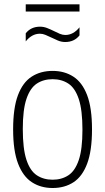

<svg xmlns="http://www.w3.org/2000/svg" viewBox="-20 -886 500 914"><path d="M230.5 9Q174 9 131.8 -18.5Q89.5 -46 66 -107.2Q42.5 -168.5 42.5 -270Q42.5 -372 65.5 -433Q88.5 -494 130.8 -521.2Q173 -548.5 230.5 -548.5Q287 -548.5 329.2 -521.2Q371.5 -494 394.8 -433Q418 -372 418 -270Q418 -168.5 395 -107.2Q372 -46 330 -18.5Q288 9 230.5 9ZM230.5 -30.5Q273.5 -30.5 305.5 -51.5Q337.5 -72.5 355 -124.2Q372.5 -176 372.5 -268Q372.5 -362 355 -414.5Q337.5 -467 305.5 -488Q273.5 -509 230.5 -509Q187 -509 155.2 -488Q123.5 -467 106 -415.5Q88.5 -364 88.5 -272Q88.5 -178 105.8 -125.5Q123 -73 155 -51.8Q187 -30.5 230.5 -30.5ZM290.5 -686Q272.5 -686 255.8 -693Q239 -700 224 -707.5Q209.5 -714.5 196.2 -720Q183 -725.5 170 -725.5Q132 -725.5 102.5 -689V-727.5Q127.5 -759 170.5 -759Q188.5 -759 205.2 -752.2Q222 -745.5 237 -738Q251.5 -730.5 264.8 -725Q278 -719.5 291 -719.5Q329 -719.5 358.5 -756V-717.5Q333.5 -686 290.5 -686ZM102.5 -831V-865.5H358.5V-831Z"/></svg>

Font: Encode Sans Cnd XLt
Style: Regular
Weight: 200
Width: 3
Designer: Multiple Designers
Foundry: Impallari Type
Version: Version 3.002; ttfautohint (v1.8.3) -l 8 -r 50 -G 200 -x 14 